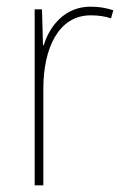

<svg xmlns="http://www.w3.org/2000/svg" viewBox="-20 -556 374 576"><path d="M252 -536C174 -536 129 -478 111 -420H109L106 -528H84V0H110V-290C110 -410 155 -510 252 -510C276 -510 295 -507 313 -501L320 -525C300 -532 277 -536 252 -536Z"/></svg>

Font: Noto Sans Malayalam SemiCondensed Thin
Style: Regular
Weight: 100
Width: 4
Designer: Jelle Bosma - Monotype Design Team
Foundry: Monotype Imaging Inc.
Version: Version 2.104